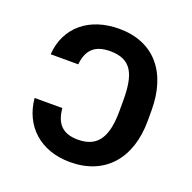

<svg xmlns="http://www.w3.org/2000/svg" viewBox="-131 -868 1010 1009"><g transform="rotate(20 374.0 -363.5)"><path d="M229 -243.3H73.9C87.7 -91.6 196.4 9.9 363.6 9.9C557.2 9.9 673.7 -121.4 673.7 -334.5V-392.8C673.7 -605.1 562.9 -737.2 368.6 -737.2C203.1 -737.2 85.6 -644.2 74.6 -487.9H229C237.6 -579.5 288.4 -610.4 364.3 -610.4C483.3 -610.4 516.3 -536.6 516.3 -392.8V-333.1C516.3 -191.1 476.2 -115.1 362.2 -115.1C279.1 -115.1 236.5 -155.2 229 -243.3Z"/></g></svg>

Font: Magic Ui Pro
Style: Bold
Weight: 700
Designer: Stefan Endress, Andreas Faust
Version: Version 1.000;FEAKit 1.0